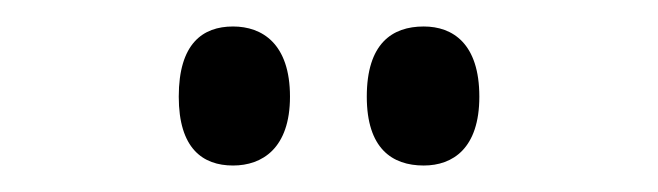

<svg xmlns="http://www.w3.org/2000/svg" viewBox="-20 -765 497 145"><path d="M300 -640C322 -640 342 -653 342 -692C342 -732 322 -745 300 -745C276 -745 257 -732 257 -692C257 -653 276 -640 300 -640ZM156 -640C178 -640 199 -653 199 -692C199 -732 178 -745 156 -745C133 -745 115 -732 115 -692C115 -653 133 -640 156 -640Z"/></svg>

Font: Noto Serif Georgian ExtraCondensed
Style: Regular
Weight: 400
Width: 2
Designer: Monotype Design Team, Akaki Razmadze
Foundry: Google LLC
Version: Version 2.003